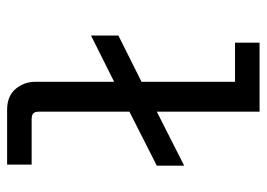

<svg xmlns="http://www.w3.org/2000/svg" viewBox="-125 -641 750 540"><g transform="rotate(90 250.0 -371.0)"><path d="M80 -252V-329L210 -394V-657H100V-726H294V-437L446 -514V-437L294 -360V-106Q294 -95 298.5 -90Q303 -85 316 -85H443V-16H289Q250 -16 230 -40Q210 -64 210 -96V-317Z"/></g></svg>

Font: D2Coding ligature
Style: Regular
Weight: 400
Monospace: yes
Designer: Yong-Rak Park; Jeong-Hwan Yoon; Sang-Min Lee;
Foundry: NHN Corporation
Version: Version 1.3.2; Build 20180524